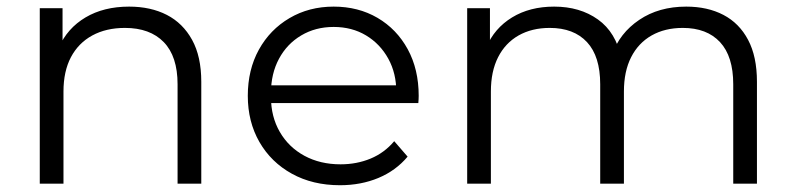

<svg xmlns="http://www.w3.org/2000/svg" viewBox="-20 -550 2381 575"><path d="M99.1 0V-525.5H167.3V-381.3L156.2 -407.6Q181.5 -465.4 236.1 -497.8Q290.7 -530.2 366.7 -530.2Q431.3 -530.2 479.6 -505.4Q527.8 -480.6 555.3 -430.6Q582.8 -380.7 582.8 -305V0H511.8V-297.6Q511.8 -381.2 470.5 -423.8Q429.1 -466.4 354.1 -466.4Q298 -466.4 256.4 -443.8Q214.8 -421.1 192.4 -378.7Q170.1 -336.2 170.1 -275.9V0Z M998.2 4.7Q916.4 4.7 854.2 -29.7Q791.9 -64 757 -124.6Q722.1 -185.3 722.1 -263Q722.1 -341.1 755.3 -401.3Q788.6 -461.5 847.1 -495.8Q905.5 -530.2 979.2 -530.2Q1052.9 -530.2 1110.5 -496.6Q1168.1 -462.9 1201 -402.7Q1233.9 -342.4 1233.9 -262.9Q1233.9 -258.5 1233.6 -252.7Q1233.4 -246.8 1232.8 -241.4H776.1V-294.4H1195.2L1166.8 -273.2Q1167.3 -329.9 1142.9 -374.2Q1118.4 -418.6 1076.3 -443.9Q1034.1 -469.3 979.2 -469.3Q924.7 -469.3 882.1 -443.9Q839.4 -418.6 815.5 -374Q791.5 -329.3 791.5 -271.5V-259.6Q791.5 -200.5 818 -154.8Q844.4 -109.2 891.6 -83.5Q938.8 -57.9 999.9 -57.9Q1048.5 -57.9 1089.9 -75.1Q1131.3 -92.3 1160.6 -127.2L1200.7 -80.9Q1165.5 -38.9 1113.3 -17.1Q1061 4.7 998.2 4.7Z M1379.1 0V-525.5H1447.3V-382.9L1436.2 -408Q1460.5 -465.4 1513.5 -497.8Q1566.5 -530.2 1639.6 -530.2Q1716.8 -530.2 1770.7 -491.7Q1824.7 -453.2 1840.6 -376L1813.2 -386.6Q1835.6 -450.8 1894.4 -490.5Q1953.1 -530.2 2035.2 -530.2Q2098.9 -530.2 2146.4 -505.4Q2194 -480.6 2220.4 -430.6Q2246.9 -380.7 2246.9 -305V0H2175.9V-297.6Q2175.9 -381.2 2136.4 -423.8Q2096.8 -466.4 2024.8 -466.4Q1971.3 -466.4 1931.4 -443.8Q1891.6 -421.1 1870.1 -378.7Q1848.5 -336.2 1848.5 -275.9V0H1777.5V-297.6Q1777.5 -381.2 1738 -423.8Q1698.4 -466.4 1626.4 -466.4Q1572.9 -466.4 1533 -443.8Q1493.2 -421.1 1471.7 -378.7Q1450.1 -336.2 1450.1 -275.9V0Z"/></svg>

Font: Montserrat Thin
Style: Regular
Weight: 100
Designer: Julieta Ulanovsky
Foundry: Julieta Ulanovsky
Version: Version 9.000